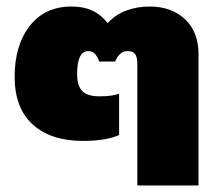

<svg xmlns="http://www.w3.org/2000/svg" viewBox="-20 -570 685 590"><path d="M402 -373Q402 -394 395.5 -403.5Q389 -413 372 -413Q347 -413 334 -381H285Q279 -397 271.5 -405Q264 -413 251 -413Q217 -413 217 -342Q217 -306 233 -290Q249 -274 285 -274Q325 -274 346 -282V-155Q305 -137 235 -137Q136 -137 80.5 -187.5Q25 -238 25 -334Q25 -431 71.5 -490.5Q118 -550 200 -550Q236 -550 262.5 -538Q289 -526 311 -499Q334 -525 368 -537.5Q402 -550 439 -550Q507 -550 548.5 -511Q590 -472 590 -404V0H402Z"/></svg>

Font: Kanit Bold
Style: Regular
Weight: 700
Designer: Katatrad Team
Foundry: CadsonDemak
Version: Version 1.000